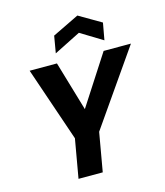

<svg xmlns="http://www.w3.org/2000/svg" viewBox="-135 -1046 988 1148"><g transform="rotate(-15 359.5 -472.5)"><path d="M207 0 249 -240 92 -700H261L353 -388L349 -389L550 -700H719L399 -240L357 0ZM270 -760 288 -865 453 -945 590 -865 571 -760 435 -843Z"/></g></svg>

Font: DM Sans 10pt Black
Style: Italic
Weight: 900
Italic angle: -10°
Version: Version 4.004;gftools[0.9.30]